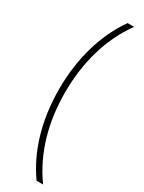

<svg xmlns="http://www.w3.org/2000/svg" viewBox="-269 -879 823 1101"><g transform="rotate(30 142.0 -329.0)"><path d="M60 -328C60 -121 114 57 211 193H254C149 47 99 -131 99 -328C99 -525 149 -706 254 -851H211C115 -715 60 -535 60 -328Z"/></g></svg>

Font: Noto Sans Tamil UI SemiCondensed ExtraLight
Style: Regular
Weight: 200
Width: 4
Designer: Jelle Bosma - Monotype Design Team
Foundry: Monotype Imaging Inc.
Version: Version 2.004